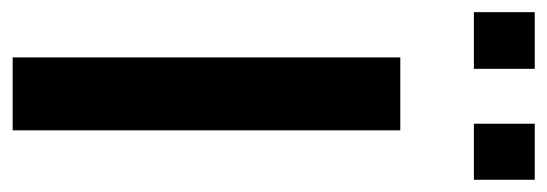

<svg xmlns="http://www.w3.org/2000/svg" viewBox="-318 -578 886 311"><g transform="rotate(90 125.5 -423.0)"><path d="M181.6 0V-627.9H63.5V0ZM170.9 -747.1V-845.7H261.7V-747.1ZM-9.8 -747.1V-845.7H82V-747.1Z"/></g></svg>

Font: Namkio Khamti
Style: Bold
Weight: 700
Designer: Debbi Hosken
Foundry: SIL International
Version: Version 3.917